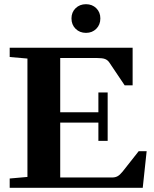

<svg xmlns="http://www.w3.org/2000/svg" viewBox="-20 -889 728 909"><path d="M387.2 -733.4Q357.4 -733.4 337.9 -752.7Q318.4 -772 318.4 -801.8Q318.4 -831.1 337.9 -850.1Q357.4 -869.1 387.2 -869.1Q416.5 -869.1 435.8 -850.1Q455.1 -831.1 455.1 -801.8Q455.1 -772 435.8 -752.7Q416.5 -733.4 387.2 -733.4ZM25.9 0V-43.9L109.9 -51.3V-611.8L25.9 -619.1V-663.1H607.9V-484.9H570.3L497.1 -593.8Q489.3 -605 477.3 -609.6Q465.3 -614.3 440.4 -614.3H265.1V-357.4H445.8V-451.2H489.7V-222.2H445.8V-308.6H265.1V-48.8H511.7Q525.9 -48.8 536.6 -54.7Q547.4 -60.5 560.1 -76.2L636.7 -173.3H674.3L655.8 0Z"/></svg>

Font: Elstob 6pt
Style: Bold
Weight: 700
Designer: Peter S. Baker
Version: Version 1.015